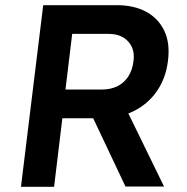

<svg xmlns="http://www.w3.org/2000/svg" viewBox="-20 -721 721 742"><path d="M61 1 147 -701H432Q497 -701 544 -676Q591 -651 614.5 -603Q638 -555 629 -485Q621 -419 586.5 -369Q552 -319 496.5 -291.5Q441 -264 369 -264H221L189 1ZM465 0 334 -277 470 -295 614 0ZM233 -375H374Q407 -375 433 -387.5Q459 -400 475.5 -425Q492 -450 496 -486Q502 -531 475.5 -560.5Q449 -590 400 -590H259Z"/></svg>

Font: Inclusive Sans SemiBold
Style: Italic
Weight: 600
Italic angle: -7°
Designer: Olivia King
Foundry: Olivia King
Version: Version 2.004